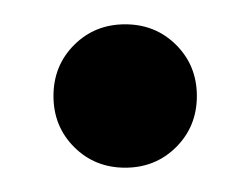

<svg xmlns="http://www.w3.org/2000/svg" viewBox="-20 -130 206 158"><path d="M125 -93Q142 -76 142 -51Q142 -26 125 -9Q108 8 83 8Q58 8 41 -9Q24 -26 24 -51Q24 -76 41 -93Q58 -110 83 -110Q108 -110 125 -93Z"/></svg>

Font: Hind Jalandhar
Style: Regular
Weight: 400
Designer: Namrata Goyal
Foundry: Indian Type Foundry
Version: Version 0.702;PS 1.0;hotconv 1.0.81;makeotf.lib2.5.63406